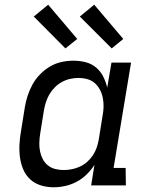

<svg xmlns="http://www.w3.org/2000/svg" viewBox="-20 -785 640 813"><path d="M207 8Q179 8 153 0Q127 -8 108 -25.5Q89 -43 78.5 -67.5Q68 -92 64.5 -119Q61 -146 62.5 -174Q64 -202 69 -230L85 -330Q89 -355 97 -379.5Q105 -404 117.5 -427Q130 -450 149.5 -470Q169 -490 192 -503.5Q215 -517 240.5 -522.5Q266 -528 291 -528Q318 -528 343 -521.5Q368 -515 387 -499Q406 -483 417 -461Q428 -439 434 -414L452 -520H535L461 -74H512L513 0H366L380 -87Q366 -65 346.5 -46Q327 -27 304 -15Q281 -3 256 2.5Q231 8 207 8ZM250 -65Q267 -65 284.5 -68.5Q302 -72 318.5 -79.5Q335 -87 349 -99.5Q363 -112 373 -127Q383 -142 389 -159Q395 -176 398 -193L414 -293Q418 -313 418.5 -332Q419 -351 415.5 -369.5Q412 -388 403.5 -404.5Q395 -421 381.5 -433Q368 -445 349.5 -450Q331 -455 312 -455Q295 -455 277 -451Q259 -447 242.5 -438Q226 -429 212.5 -415.5Q199 -402 189.5 -386Q180 -370 174.5 -352.5Q169 -335 166 -318L150 -218Q147 -199 146.5 -180.5Q146 -162 149.5 -144.5Q153 -127 161 -111.5Q169 -96 182.5 -85Q196 -74 213.5 -69.5Q231 -65 250 -65ZM453 -580 318 -715 379 -765 502 -620ZM257 -580 123 -715 184 -765 307 -620Z"/></svg>

Font: Iosevka Plex Etoile
Style: Italic
Weight: 400
Italic angle: -9°
Designer: Belleve Invis
Foundry: Belleve Invis
Version: Version 25.1.1; ttfautohint (v1.8.4)